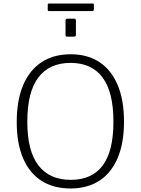

<svg xmlns="http://www.w3.org/2000/svg" viewBox="-20 -1060 799 1090"><path d="M380 10Q285 10 216.5 -33Q148 -76 111.5 -160.5Q75 -245 75 -367Q75 -492 112 -578Q149 -664 217.5 -708Q286 -752 381 -752Q476 -752 543.5 -708Q611 -664 647.5 -578.5Q684 -493 684 -369Q684 -247 647.5 -162Q611 -77 543 -33.5Q475 10 380 10ZM382 -39Q502 -39 563 -120.5Q624 -202 624 -369Q624 -538 562 -620.5Q500 -703 381 -703Q260 -703 197.5 -620Q135 -537 135 -369Q135 -203 198 -121Q261 -39 382 -39ZM411 -943V-865Q411 -857 409 -854.5Q407 -852 398 -852H364Q356 -852 354 -854Q352 -856 352 -863V-943Q352 -954 362 -954H402Q411 -954 411 -943ZM513 -1034V-1006Q513 -997 502 -997H259Q254 -997 252.5 -999Q251 -1001 251 -1006V-1032Q251 -1040 257 -1040H507Q513 -1040 513 -1034Z"/></svg>

Font: Libre Franklin ExtraLight
Style: Regular
Weight: 250
Designer: Pablo Impallari, Rodrigo Fuenzalida, Nhung Nguyen
Foundry: Impallari Type
Version: Version 3.000